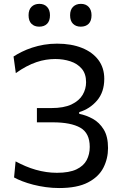

<svg xmlns="http://www.w3.org/2000/svg" viewBox="-20 -949 613 980"><path d="M281.5 10.8Q247.2 10.8 213.6 6.1Q180 1.5 149.7 -6.3Q119.5 -14.1 94.4 -23.8Q69.2 -33.4 51.8 -43.2L59.6 -125.3Q84.9 -111.8 110.5 -100.9Q136.1 -90 162.5 -82.5Q188.9 -75 216 -71Q243 -67 270.5 -67Q333.4 -67 370.1 -84.5Q406.7 -102 422.4 -131.8Q438.1 -161.7 438.1 -199Q438.1 -269.9 389.7 -297.3Q341.4 -324.6 250.1 -324.6Q226.4 -324.6 207.2 -324.6Q188 -324.6 168.4 -324.6V-397.4Q184.1 -397.4 201.2 -397.4Q218.3 -397.4 241.5 -397.4Q306.3 -397.4 345.2 -416.1Q384.1 -434.8 401.8 -464.9Q419.4 -495.1 419.4 -529.4Q419.4 -572.2 397.3 -598.2Q375.2 -624.3 339.3 -636Q303.4 -647.8 262.2 -647.8Q238.5 -647.8 214.7 -644Q190.8 -640.3 165.9 -631.8Q140.9 -623.3 114.7 -609.5Q88.5 -595.7 60.7 -575.8L49.1 -660.6Q68.1 -673 91.9 -684.7Q115.6 -696.5 143.9 -705.8Q172.3 -715.2 204.3 -720.7Q236.4 -726.2 271.5 -726.2Q343.7 -726.2 397.9 -704.6Q452.1 -683.1 482.2 -643Q512.2 -602.8 512.2 -546.7Q512.2 -479.3 475.5 -436.1Q438.7 -393 384.3 -376.7V-368Q420 -361.1 453.7 -342.5Q487.4 -323.9 509.4 -288.1Q531.4 -252.3 531.4 -193.2Q531.4 -139.5 507.7 -92.9Q483.9 -46.3 429.1 -17.8Q374.4 10.8 281.5 10.8ZM392 -812.9Q367.6 -812.9 352.7 -827.6Q337.8 -842.3 337.8 -871.2Q337.8 -899.3 353 -914.3Q368.1 -929.3 393 -929.3Q418.2 -929.3 432.7 -913.6Q447.2 -897.9 447.2 -871.2Q447.2 -842.3 432.5 -827.6Q417.8 -812.9 392 -812.9ZM180 -812.9Q155.5 -812.9 140.7 -827.6Q125.8 -842.3 125.8 -871.2Q125.8 -899.3 140.9 -914.3Q156 -929.3 181 -929.3Q206.1 -929.3 220.6 -913.6Q235.1 -897.9 235.1 -871.2Q235.1 -842.3 220.4 -827.6Q205.8 -812.9 180 -812.9Z"/></svg>

Font: Commissioner Thin
Style: Regular
Weight: 100
Designer: Kostas Bartsokas
Foundry: Kostas Bartsokas
Version: Version 1.001;gftools[0.9.23]